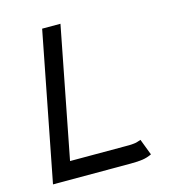

<svg xmlns="http://www.w3.org/2000/svg" viewBox="-98 -715 714 796"><g transform="rotate(-15 259.0 -316.5)"><path d="M31.7 1.5 155.3 -633.8H233.9L125 -73.7H379.4Q386.2 -74.2 390.1 -74.2Q394 -74.2 398.4 -75Q402.8 -75.7 404.3 -75.7Q405.8 -75.7 409.7 -76.7Q413.6 -77.6 414.6 -78.1Q415.5 -78.6 421.4 -80.3Q427.2 -82 429.7 -83L456.1 -13.7Q436.5 -4.4 416.7 -1.5Q397 1.5 365.7 1.5Z"/></g></svg>

Font: Fantasque Sans Mono
Style: Italic
Weight: 400
Italic angle: -11°
Monospace: yes
Designer: Jany Belluz
Version: Version 1.8.0 ; ttfautohint (v1.8.2)